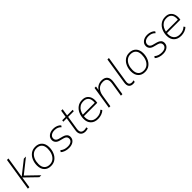

<svg xmlns="http://www.w3.org/2000/svg" viewBox="402 -2276 3854 3854"><g transform="rotate(-45 2329.0 -348.5)"><path d="M47 0 158 -705H200L130 -260H132L416 -484H476L175 -245L429 0H373L128 -237H126L89 0Z M698 8Q609 8 556.5 -47.5Q504 -103 504 -200Q504 -277 532 -343.5Q560 -410 614 -451Q668 -492 746 -492Q835 -492 887.5 -437Q940 -382 940 -284Q940 -207 912 -140.5Q884 -74 830.5 -33Q777 8 698 8ZM700 -31Q764 -31 808 -66Q852 -101 874.5 -159Q897 -217 897 -286Q897 -369 856.5 -411Q816 -453 744 -453Q680 -453 636 -418Q592 -383 569.5 -325.5Q547 -268 547 -198Q547 -116 587.5 -73.5Q628 -31 700 -31Z M1211 8Q1155 8 1107.5 -8.5Q1060 -25 1031 -53L1054 -86Q1089 -56 1128.5 -43.5Q1168 -31 1214 -31Q1274 -31 1309.5 -56Q1345 -81 1345 -128Q1345 -158 1325.5 -178Q1306 -198 1271 -207L1174 -233Q1129 -245 1102 -276Q1075 -307 1075 -350Q1075 -413 1125.5 -452.5Q1176 -492 1256 -492Q1307 -492 1351.5 -474Q1396 -456 1419 -426L1398 -394Q1345 -453 1255 -453Q1194 -453 1156.5 -425.5Q1119 -398 1119 -351Q1119 -322 1136.5 -301Q1154 -280 1190 -270L1287 -244Q1334 -231 1361.5 -203Q1389 -175 1389 -131Q1389 -67 1340 -29.5Q1291 8 1211 8Z M1681 8Q1608 8 1573 -35Q1538 -78 1550 -153L1597 -448H1500L1506 -484H1602L1626 -635H1668L1644 -484H1803L1797 -448H1638L1593 -162Q1582 -92 1605.5 -61.5Q1629 -31 1684 -31Q1703 -31 1718.5 -35Q1734 -39 1745 -43L1754 -8Q1744 -2 1722.5 3Q1701 8 1681 8Z M2037 8Q1939 8 1883 -47.5Q1827 -103 1827 -200Q1827 -277 1856 -343.5Q1885 -410 1941 -451Q1997 -492 2077 -492Q2150 -492 2192 -457Q2234 -422 2248.5 -367Q2263 -312 2253 -252L2250 -234H1871Q1860 -143 1903.5 -87Q1947 -31 2035 -31Q2083 -31 2123 -45Q2163 -59 2197 -92L2219 -61Q2187 -27 2137 -9.5Q2087 8 2037 8ZM2076 -454Q2014 -454 1973 -427Q1932 -400 1909 -358Q1886 -316 1877 -271H2216Q2222 -322 2210 -363.5Q2198 -405 2165 -429.5Q2132 -454 2076 -454Z M2346 0 2423 -484H2464L2450 -396Q2478 -441 2523.5 -466.5Q2569 -492 2630 -492Q2711 -492 2752 -443.5Q2793 -395 2777 -295L2730 0H2688L2735 -296Q2760 -453 2629 -453Q2543 -453 2493.5 -401.5Q2444 -350 2430 -264L2388 0Z M3029 8Q2967 8 2938 -30Q2909 -68 2921 -143L3010 -705H3052L2963 -143Q2953 -82 2971.5 -56.5Q2990 -31 3037 -31Q3062 -31 3087 -37L3078 1Q3067 5 3053.5 6.5Q3040 8 3029 8Z M3367 8Q3278 8 3225.5 -47.5Q3173 -103 3173 -200Q3173 -277 3201 -343.5Q3229 -410 3283 -451Q3337 -492 3415 -492Q3504 -492 3556.5 -437Q3609 -382 3609 -284Q3609 -207 3581 -140.5Q3553 -74 3499.5 -33Q3446 8 3367 8ZM3369 -31Q3433 -31 3477 -66Q3521 -101 3543.5 -159Q3566 -217 3566 -286Q3566 -369 3525.5 -411Q3485 -453 3413 -453Q3349 -453 3305 -418Q3261 -383 3238.5 -325.5Q3216 -268 3216 -198Q3216 -116 3256.5 -73.5Q3297 -31 3369 -31Z M3880 8Q3824 8 3776.5 -8.5Q3729 -25 3700 -53L3723 -86Q3758 -56 3797.5 -43.5Q3837 -31 3883 -31Q3943 -31 3978.5 -56Q4014 -81 4014 -128Q4014 -158 3994.5 -178Q3975 -198 3940 -207L3843 -233Q3798 -245 3771 -276Q3744 -307 3744 -350Q3744 -413 3794.5 -452.5Q3845 -492 3925 -492Q3976 -492 4020.5 -474Q4065 -456 4088 -426L4067 -394Q4014 -453 3924 -453Q3863 -453 3825.5 -425.5Q3788 -398 3788 -351Q3788 -322 3805.5 -301Q3823 -280 3859 -270L3956 -244Q4003 -231 4030.5 -203Q4058 -175 4058 -131Q4058 -67 4009 -29.5Q3960 8 3880 8Z M4396 8Q4298 8 4242 -47.5Q4186 -103 4186 -200Q4186 -277 4215 -343.5Q4244 -410 4300 -451Q4356 -492 4436 -492Q4509 -492 4551 -457Q4593 -422 4607.5 -367Q4622 -312 4612 -252L4609 -234H4230Q4219 -143 4262.5 -87Q4306 -31 4394 -31Q4442 -31 4482 -45Q4522 -59 4556 -92L4578 -61Q4546 -27 4496 -9.5Q4446 8 4396 8ZM4435 -454Q4373 -454 4332 -427Q4291 -400 4268 -358Q4245 -316 4236 -271H4575Q4581 -322 4569 -363.5Q4557 -405 4524 -429.5Q4491 -454 4435 -454Z"/></g></svg>

Font: Nunito Sans ExtraLight
Style: Italic
Weight: 200
Italic angle: -9°
Designer: Vernon Adams
Foundry: Vernon Adams
Version: Version 3.006; ttfautohint (v1.8.3)